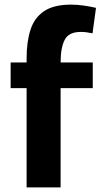

<svg xmlns="http://www.w3.org/2000/svg" viewBox="-20 -802 435 830"><path d="M26 -421H95V8H242V-421H381V-532H242Q242 -595 259.5 -629.5Q277 -664 329 -664Q352 -664 380 -658L395 -768Q375 -773 345 -777.5Q315 -782 287 -782Q213 -782 171 -754Q129 -726 112 -674Q95 -622 95 -549V-532H26Z"/></svg>

Font: Repo Bold
Style: Bold
Weight: 700
Designer: Stefan Peev
Foundry: Context Ltd
Version: Version 1.502